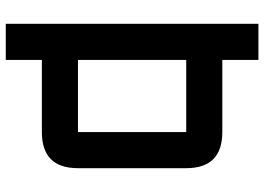

<svg xmlns="http://www.w3.org/2000/svg" viewBox="-145 -770 915 665"><g transform="rotate(90 312.5 -437.5)"><path d="M187.5 -125V0H62.5V-875H187.5V-750H437.5Q562.5 -750 562.5 -625V-250Q562.5 -125 437.5 -125ZM187.5 -250H437.5V-625H187.5Z"/></g></svg>

Font: Oldtimer
Style: Regular
Weight: 400
Designer: GGBotNet
Foundry: GGBotNet
Version: 1.00